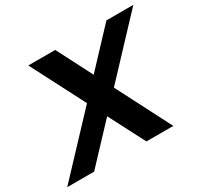

<svg xmlns="http://www.w3.org/2000/svg" viewBox="-164 -887 1124 1075"><g transform="rotate(-30 397.5 -349.5)"><path d="M313 -352 134 -699H308L425 -471L639 -699H813L487 -352L668 0H494L374 -232L156 0H-18Z"/></g></svg>

Font: Prompt SemiBold
Style: Italic
Weight: 600
Italic angle: -12°
Designer: Katatrad Team
Foundry: CadsonDemak
Version: Version 1.001